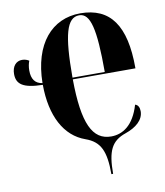

<svg xmlns="http://www.w3.org/2000/svg" viewBox="-99 -806 940 1096"><g transform="rotate(-10 371.5 -257.5)"><path d="M457 210H467C467 78 493 23 578 -6C639 -27 684 -64 684 -115C684 -136 676 -153 659 -157C625 -41 560 -2 494 -2C386 -2 336 -103 334 -361H697V-364C697 -609 615 -725 441 -725C276 -725 163 -597 160 -370C118 -376 98 -404 98 -454C98 -475 102 -495 108 -509C99 -515 85 -521 68 -521C33 -521 9 -494 9 -449C9 -390 46 -362 160 -360C161 -179 227 -54 346 -12C430 18 457 76 457 210ZM521 -371H334C334 -619 361 -715 433 -715C498 -715 521 -620 521 -371Z"/></g></svg>

Font: Noto Serif Display ExtraCondensed Black
Style: Regular
Weight: 900
Width: 2
Designer: Monotype Design Team
Foundry: Monotype Imaging Inc.
Version: Version 2.009